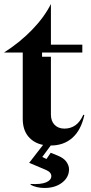

<svg xmlns="http://www.w3.org/2000/svg" viewBox="-27 -715 450 954"><path d="M125 203V199Q176 202 202 191Q228 180 228 160Q228 151 222 143.5Q216 136 203 130L118 94L187 5Q141 -4 113.5 -37Q86 -70 86 -125V-454H-7Q70 -503 131 -565.5Q192 -628 226 -695V-493H382V-454H182V-433H226V-146Q226 -113 244.5 -94.5Q263 -76 293 -76Q324 -76 347.5 -92.5Q371 -109 387 -145L392 -143Q376 -69 333 -30.5Q290 8 225 8L183 65L204 75L225 44L257 57Q290 70 303 89Q316 108 316 126Q316 166 281.5 192.5Q247 219 194 219Q174 219 155.5 214.5Q137 210 125 203Z"/></svg>

Font: Redaction
Style: Bold
Weight: 700
Designer: Jeremy Mickel / Forest Young
Foundry: MCKL
Version: Version 2.001; Redaction Bold